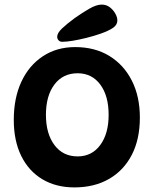

<svg xmlns="http://www.w3.org/2000/svg" viewBox="-20 -813 669 836"><path d="M304 3Q224 3 164.5 -32.5Q105 -68 72.5 -134Q40 -200 40 -291Q40 -386 73 -457Q106 -528 166.5 -568Q227 -608 307 -608Q393 -608 456 -569.5Q519 -531 554 -462Q589 -393 589 -301Q589 -207 554 -139Q519 -71 455 -34Q391 3 304 3ZM318 -132Q380 -132 416.5 -181.5Q453 -231 453 -313Q453 -396 416.5 -445Q380 -494 318 -494Q254 -494 217 -445Q180 -396 180 -313Q180 -231 217 -181.5Q254 -132 318 -132ZM229 -653Q229 -669 250 -689Q271 -709 305 -734Q339 -758 369.5 -775.5Q400 -793 423 -793Q443 -793 458 -781.5Q473 -770 482 -754Q491 -738 491 -724Q491 -705 472.5 -692Q454 -679 417 -666Q388 -656 356 -648Q324 -640 296.5 -635.5Q269 -631 251 -631Q241 -631 235 -637.5Q229 -644 229 -653Z"/></svg>

Font: DynaPuff
Style: Regular
Weight: 400
Designer: Toshi Omagari, Jennifer Daniel
Foundry: Google Fonts
Version: Version 2.000